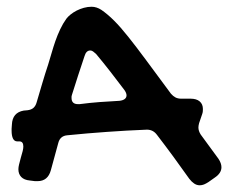

<svg xmlns="http://www.w3.org/2000/svg" viewBox="-20 -514 673 566"><path d="M30.8 -97.2Q22.5 -97.2 18.3 -105.5Q14.2 -113.8 14.2 -128.9Q14.2 -131.3 14.2 -134.5Q14.2 -137.7 15.1 -147Q16.6 -182.1 49.8 -188L61 -189Q72.3 -190.4 78.6 -196Q85 -201.7 87.9 -211.9Q96.2 -239.7 104.5 -268.1Q112.8 -296.4 122.1 -324.2Q127 -339.8 132.1 -357.7Q137.2 -375.5 143.3 -393.1Q149.4 -410.6 157.5 -427.7Q165.5 -444.8 175.8 -459Q180.2 -464.8 188 -471.2Q195.8 -477.5 205.8 -482.7Q215.8 -487.8 227.3 -491Q238.8 -494.1 250 -494.1Q264.6 -494.1 278.8 -484.9Q297.9 -471.7 316.4 -453.1Q335 -434.6 357.9 -405.8Q380.9 -377 411.1 -336.2Q441.4 -295.4 483.9 -237.8Q490.2 -230.5 497.3 -226.8Q504.4 -223.1 514.2 -223.1H542Q559.1 -223.1 568.6 -215.1Q578.1 -207 578.1 -192.9Q578.1 -189.9 577.9 -186Q577.6 -182.1 576.2 -178.2L566.9 -150.9Q565.9 -147 565.4 -144Q564.9 -141.1 564.9 -138.2Q564.9 -127.9 571.8 -117.2L624 -45.9Q632.8 -32.7 632.8 -21Q632.8 -3.4 612.8 9.8L594.2 22.9Q587.4 27.3 581.3 29.8Q575.2 32.2 568.8 32.2Q560.1 32.2 552.5 27.1Q544.9 22 538.1 13.2Q514.6 -20 491 -52.2Q467.3 -84.5 442.9 -116.2Q431.6 -131.8 413.1 -131.8Q353.5 -129.4 295.2 -125.2Q236.8 -121.1 178.2 -115.2Q157.2 -113.3 151.9 -92.8L129.9 -12.2Q121.1 20 90.8 20H83L67.9 18.1Q51.3 16.6 42.7 7.8Q34.2 -1 34.2 -15.1Q34.2 -18.1 34.7 -21.5Q35.2 -24.9 36.1 -28.8Q38.6 -38.6 41.3 -48.8Q43.9 -59.1 46.9 -68.8Q47.9 -72.8 48.3 -75.9Q48.8 -79.1 48.8 -82Q48.8 -97.2 37.1 -97.2ZM263.2 -355Q258.3 -359.4 254.4 -362.3Q250.5 -365.2 246.1 -365.2Q233.9 -365.2 229 -348.1Q219.2 -319.3 210.2 -291.3Q201.2 -263.2 191.9 -233.9Q190.9 -231.4 190.9 -229.5Q190.9 -227.5 190.9 -225.1Q190.9 -207 210 -207H214.8Q244.1 -210.9 273.4 -213.1Q302.7 -215.3 332 -216.8Q341.8 -217.8 347.4 -221.9Q353 -226.1 353 -232.9Q353 -239.3 347.2 -248Q326.7 -275.4 305.9 -302Q285.2 -328.6 263.2 -355Z"/></svg>

Font: Gochi Hand Cyrillic
Style: Regular
Weight: 400
Designer: Juan Pablo del Peral; Denis Ignatov
Foundry: Juan Pablo del Peral; Denis Ignatov
Version: Version 1.00 June 29, 2018, initial release